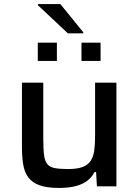

<svg xmlns="http://www.w3.org/2000/svg" viewBox="-20 -917 680 945"><path d="M270 8Q211 8 175 -5Q139 -18 120 -43Q101 -68 94.5 -105.5Q88 -143 88 -193V-510H193V-233Q193 -182 197 -152.5Q201 -123 213.5 -108.5Q226 -94 250.5 -89.5Q275 -85 315 -85Q361 -85 387.5 -95.5Q414 -106 427 -126.5Q440 -147 444 -177.5Q448 -208 448 -248V-510H553V0H457L453 -70H445Q433 -46 411 -28.5Q389 -11 354.5 -1.5Q320 8 270 8ZM166 -617V-707H260V-617ZM381 -617V-707H475V-617ZM314 -753 167 -891V-897H277L390 -758V-753Z"/></svg>

Font: Saira SemiExpanded Medium
Style: Regular
Weight: 500
Width: 6
Designer: Hector Gatti with collaboration of the Omnibus-Type team
Foundry: Omnibus-Type
Version: Version 1.101